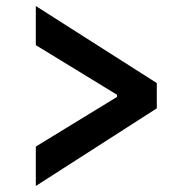

<svg xmlns="http://www.w3.org/2000/svg" viewBox="-20 -613 640 638"><path d="M99 -126 369 -291V-298L99 -463V-593L501 -337V-253L99 5Z"/></svg>

Font: IBM Plex Sans Thai SmBld
Style: Regular
Weight: 600
Designer: Mike Abbink, Paul van der Laan, Pieter van Rosmalen, Ben Mitchell, Mark Frömberg
Foundry: Bold Monday
Version: Version 1.2